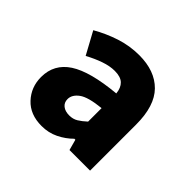

<svg xmlns="http://www.w3.org/2000/svg" viewBox="-97 -817 554 554"><g transform="rotate(45 179.5 -540.0)"><path d="M130 -368Q83 -368 56 -397Q29 -426 29 -467Q29 -520 73.5 -549Q118 -578 216 -587Q214 -608 202.5 -619Q191 -630 167 -630Q147 -630 124 -622Q101 -614 77 -601L40 -669Q73 -688 109.5 -700Q146 -712 185 -712Q249 -712 284.5 -676Q320 -640 320 -564V-376H236L227 -409H223Q205 -391 181.5 -379.5Q158 -368 130 -368ZM165 -446Q180 -446 191.5 -453Q203 -460 216 -472V-527Q166 -522 147 -508Q128 -494 128 -476Q128 -462 138 -454Q148 -446 165 -446Z"/></g></svg>

Font: Mada
Style: Bold
Weight: 700
Designer: Khaled Hosny
Version: Version 1.5